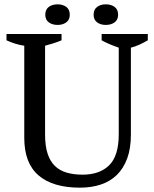

<svg xmlns="http://www.w3.org/2000/svg" viewBox="-20 -857 712 886"><path d="M10 -700H264V-671Q245 -663 226 -657Q207 -651 188 -646V-237Q188 -184 199.5 -148.5Q211 -113 233 -91.5Q255 -70 287.5 -60.5Q320 -51 361 -51Q440 -51 484 -94.5Q528 -138 528 -238V-637Q505 -645 485 -653.5Q465 -662 449 -671V-700H662V-671Q643 -660 623.5 -651Q604 -642 584 -637V-236Q584 -172 567 -126Q550 -80 519.5 -50Q489 -20 445.5 -5.5Q402 9 349 9Q224 9 158 -47.5Q92 -104 92 -221V-646Q51 -652 10 -671ZM412 -789Q412 -813 428 -825Q444 -837 468 -837Q493 -837 509 -825Q525 -813 525 -789Q525 -766 509 -754Q493 -742 468 -742Q444 -742 428 -754Q412 -766 412 -789ZM189 -789Q189 -813 205 -825Q221 -837 246 -837Q270 -837 286 -825Q302 -813 302 -789Q302 -766 286 -754Q270 -742 246 -742Q221 -742 205 -754Q189 -766 189 -789Z"/></svg>

Font: PTSerif
Style: Regular
Weight: 400
Designer: A.Korolkova, O.Umpeleva, V.Yefimov
Foundry: ParaType Ltd
Version: Version 1.000W OFL; ttfautohint (v1.2) -l 8 -r 50 -G 200 -x 